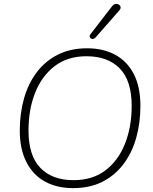

<svg xmlns="http://www.w3.org/2000/svg" viewBox="-20 -962 791 990"><path d="M357 8Q273 8 211.5 -26Q150 -60 116 -126.5Q82 -193 82 -289Q82 -378 104 -455Q126 -532 170 -590Q214 -648 279 -680.5Q344 -713 429 -713Q513 -713 575 -679Q637 -645 670.5 -579Q704 -513 704 -416Q704 -327 682 -250Q660 -173 616 -115Q572 -57 507.5 -24.5Q443 8 357 8ZM359 -33Q457 -33 523.5 -83.5Q590 -134 624.5 -221Q659 -308 659 -416Q659 -546 597.5 -609Q536 -672 426 -672Q329 -672 262.5 -621.5Q196 -571 161.5 -484.5Q127 -398 127 -289Q127 -159 188.5 -96Q250 -33 359 -33ZM472 -768Q466 -762 459.5 -761Q453 -760 448.5 -763.5Q444 -767 442.5 -773Q441 -779 446 -785L558 -930Q564 -938 572 -940.5Q580 -943 586.5 -941Q593 -939 597.5 -934.5Q602 -930 602 -923Q602 -916 595 -908Z"/></svg>

Font: Nunito ExtraLight
Style: Italic
Weight: 200
Italic angle: -9°
Designer: Vernon Adams
Foundry: Vernon Adams
Version: Version 3.602